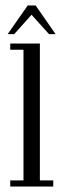

<svg xmlns="http://www.w3.org/2000/svg" viewBox="-20 -683 229 703"><path d="M17.5 0V-22.5H66V-501H17.5V-523.5H126V-22.5H175V0ZM8 -558 81.5 -663H110.5L183.5 -558H159.5L95.5 -629L32 -558Z"/></svg>

Font: Imbue 50pt Light
Style: Regular
Weight: 300
Designer: Tyler Finck
Foundry: Etcetera Type Company
Version: Version 1.102; ttfautohint (v1.8.3)